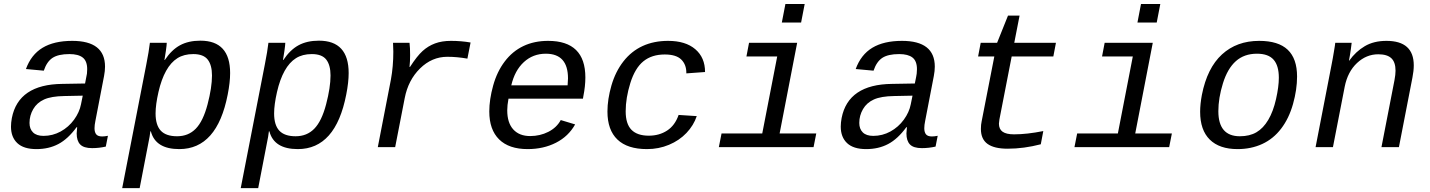

<svg xmlns="http://www.w3.org/2000/svg" viewBox="-20 -745 7241 972"><path d="M497.1 -54.2Q510.3 -54.2 526.4 -57.6L515.6 -2.9Q481.4 4.9 446.3 4.9Q403.8 4.9 386 -13.7Q368.2 -32.2 368.2 -69.3L370.6 -101.1H367.7Q324.2 -41.5 275.6 -15.9Q227.1 9.8 164.6 9.8Q99.6 9.8 67.6 -20.5Q35.6 -50.8 35.6 -104Q35.6 -124 40 -147.5Q73.2 -317.9 295.4 -320.3L410.6 -322.3Q418.9 -361.8 420.2 -372.3Q421.4 -382.8 421.4 -394.5Q421.4 -436 398.9 -453.6Q376.5 -471.2 331.5 -471.2Q274.9 -471.2 245.8 -451.9Q216.8 -432.6 201.7 -387.2L111.3 -395.5Q137.7 -468.3 195.6 -503.2Q253.4 -538.1 345.7 -538.1Q511.7 -538.1 511.7 -407.7Q511.7 -385.7 506.8 -360.4L462.9 -132.8Q458.5 -111.8 458.5 -95.7Q458.5 -75.2 467.3 -64.7Q476.1 -54.2 497.1 -54.2ZM200.2 -57.1Q246.6 -57.1 287.1 -79.3Q327.6 -101.6 355 -139.2Q382.3 -176.8 390.1 -217.3L398.9 -260.7L305.7 -258.8Q239.7 -257.8 203.4 -241.5Q167 -225.1 148.2 -192.6Q129.4 -160.2 129.4 -122.6Q129.4 -92.3 147.2 -74.7Q165 -57.1 200.2 -57.1Z M887.7 9.8Q767.1 9.8 743.7 -80.1H741.2Q741.2 -75.2 737.3 -52.7Q733.4 -30.3 687 207.5H598.6L720.7 -418.9Q733.9 -485.4 738.8 -528.3H824.2Q824.2 -518.6 819.8 -487.5Q815.4 -456.5 812.5 -441.4H814.5Q848.6 -492.7 891.4 -515.9Q934.1 -539.1 994.6 -539.1Q1145 -539.1 1145 -375Q1145 -328.6 1132.8 -266.6Q1079.1 9.8 887.7 9.8ZM1053.2 -362.8Q1053.2 -415.5 1031.5 -443.4Q1009.8 -471.2 958.5 -471.2Q911.1 -471.2 878.2 -450.4Q845.2 -429.7 821 -386.5Q796.9 -343.3 782.2 -279.1Q767.6 -214.8 767.6 -170.9Q767.6 -111.8 793.9 -83.5Q820.3 -55.2 876.5 -55.2Q933.6 -55.2 970.9 -93.3Q1008.3 -131.3 1030.8 -216.8Q1053.2 -302.2 1053.2 -362.8Z M1487.8 9.8Q1367.2 9.8 1343.8 -80.1H1341.3Q1341.3 -75.2 1337.4 -52.7Q1333.5 -30.3 1287.1 207.5H1198.7L1320.8 -418.9Q1334 -485.4 1338.9 -528.3H1424.3Q1424.3 -518.6 1419.9 -487.5Q1415.5 -456.5 1412.6 -441.4H1414.6Q1448.7 -492.7 1491.5 -515.9Q1534.2 -539.1 1594.7 -539.1Q1745.1 -539.1 1745.1 -375Q1745.1 -328.6 1732.9 -266.6Q1679.2 9.8 1487.8 9.8ZM1653.3 -362.8Q1653.3 -415.5 1631.6 -443.4Q1609.9 -471.2 1558.6 -471.2Q1511.2 -471.2 1478.3 -450.4Q1445.3 -429.7 1421.1 -386.5Q1397 -343.3 1382.3 -279.1Q1367.7 -214.8 1367.7 -170.9Q1367.7 -111.8 1394 -83.5Q1420.4 -55.2 1476.6 -55.2Q1533.7 -55.2 1571 -93.3Q1608.4 -131.3 1630.9 -216.8Q1653.3 -302.2 1653.3 -362.8Z M2346.2 -448.2Q2293.9 -457.5 2244.6 -457.5Q2166.5 -457.5 2106.4 -398.4Q2046.4 -339.4 2028.8 -248L1980.5 0H1892.6L1959 -342.3Q1971.2 -408.7 1971.2 -483.4L1969.7 -528.3H2053.2Q2056.2 -503.9 2056.2 -465.8Q2056.2 -433.6 2053.2 -406.2H2055.7Q2091.3 -461.4 2119.4 -486.8Q2147.5 -512.2 2182.1 -525.1Q2216.8 -538.1 2263.2 -538.1Q2314.9 -538.1 2362.3 -529.8Z M2554.2 -245.6Q2547.9 -211.9 2547.9 -186.5Q2547.9 -123.5 2578.4 -89.8Q2608.9 -56.2 2664.1 -56.2Q2713.9 -56.2 2756.1 -77.6Q2798.3 -99.1 2818.8 -137.2L2891.6 -115.2Q2857.9 -54.7 2794.7 -22.5Q2731.4 9.8 2651.4 9.8Q2556.6 9.8 2506.8 -39.3Q2457 -88.4 2457 -180.7Q2457 -241.2 2476.6 -311.8Q2496.1 -382.3 2535.2 -433.8Q2574.2 -485.4 2629.4 -511.7Q2684.6 -538.1 2754.9 -538.1Q2943.4 -538.1 2943.4 -353Q2943.4 -308.6 2933.1 -257.3L2931.2 -245.6ZM2743.2 -473.1Q2678.2 -473.1 2632.1 -430.7Q2585.9 -388.2 2568.4 -313H2853.5L2855.5 -348.1Q2855.5 -473.1 2743.2 -473.1Z M3362.3 -538.1Q3450.7 -538.1 3500 -495.8Q3549.3 -453.6 3549.3 -380.4L3454.6 -373.5V-376.5Q3454.6 -418.5 3428.7 -443.8Q3402.8 -469.2 3345.2 -469.2Q3279.8 -469.2 3237.3 -434.8Q3194.8 -400.4 3171.1 -324.7Q3147.5 -249 3147.5 -181.6Q3147.5 -117.7 3176.8 -87.9Q3206.1 -58.1 3264.6 -58.1Q3317.4 -58.1 3357.2 -84Q3397 -109.9 3415.5 -163.1L3507.3 -157.2Q3491.7 -110.4 3455.3 -72Q3418.9 -33.7 3366.9 -12Q3314.9 9.8 3255.4 9.8Q3156.2 9.8 3105.7 -38.6Q3055.2 -86.9 3055.2 -180.2Q3055.2 -242.2 3075.4 -312.3Q3095.7 -382.3 3136 -434.1Q3176.3 -485.8 3233.2 -512Q3290 -538.1 3362.3 -538.1Z M3926.8 -69.3H4112.3L4098.6 0H3619.1L3632.8 -69.3H3838.9L3914.6 -459H3758.8L3772 -528.3H4015.6ZM3938 -630.9 3956.1 -724.6H4053.7L4035.6 -630.9Z M4697.8 -54.2Q4710.9 -54.2 4727.1 -57.6L4716.3 -2.9Q4682.1 4.9 4647 4.9Q4604.5 4.9 4586.7 -13.7Q4568.8 -32.2 4568.8 -69.3L4571.3 -101.1H4568.4Q4524.9 -41.5 4476.3 -15.9Q4427.7 9.8 4365.2 9.8Q4300.3 9.8 4268.3 -20.5Q4236.3 -50.8 4236.3 -104Q4236.3 -124 4240.7 -147.5Q4273.9 -317.9 4496.1 -320.3L4611.3 -322.3Q4619.6 -361.8 4620.8 -372.3Q4622.1 -382.8 4622.1 -394.5Q4622.1 -436 4599.6 -453.6Q4577.1 -471.2 4532.2 -471.2Q4475.6 -471.2 4446.5 -451.9Q4417.5 -432.6 4402.3 -387.2L4312 -395.5Q4338.4 -468.3 4396.2 -503.2Q4454.1 -538.1 4546.4 -538.1Q4712.4 -538.1 4712.4 -407.7Q4712.4 -385.7 4707.5 -360.4L4663.6 -132.8Q4659.2 -111.8 4659.2 -95.7Q4659.2 -75.2 4668 -64.7Q4676.8 -54.2 4697.8 -54.2ZM4400.9 -57.1Q4447.3 -57.1 4487.8 -79.3Q4528.3 -101.6 4555.7 -139.2Q4583 -176.8 4590.8 -217.3L4599.6 -260.7L4506.3 -258.8Q4440.4 -257.8 4404.1 -241.5Q4367.7 -225.1 4348.9 -192.6Q4330.1 -160.2 4330.1 -122.6Q4330.1 -92.3 4347.9 -74.7Q4365.7 -57.1 4400.9 -57.1Z M4931.6 -459 4944.8 -528.3H5027.8L5083 -666H5141.6L5114.7 -528.3H5325.7L5312.5 -459H5101.6L5039.6 -140.6L5037.1 -119.1Q5037.1 -91.3 5055.7 -78.1Q5074.2 -64.9 5113.8 -64.9Q5178.7 -64.9 5261.7 -81.5L5249 -14.6Q5163.1 7.8 5081.1 7.8Q5013.2 7.8 4979.5 -16.4Q4945.8 -40.5 4945.8 -92.3Q4945.8 -114.3 4949.7 -131.3L5013.7 -459Z M5727.1 -69.3H5912.6L5898.9 0H5419.4L5433.1 -69.3H5639.2L5714.8 -459H5559.1L5572.3 -528.3H5815.9ZM5738.3 -630.9 5756.3 -724.6H5854L5835.9 -630.9Z M6245.1 9.8Q6153.3 9.8 6104.5 -38.3Q6055.7 -86.4 6055.7 -179.2Q6055.7 -217.8 6064.5 -264.6Q6091.3 -400.9 6166.3 -469.5Q6241.2 -538.1 6354.5 -538.1Q6451.7 -538.1 6499 -493.2Q6546.4 -448.2 6546.4 -357.4Q6546.4 -291.5 6525.9 -218.5Q6505.4 -145.5 6465.8 -93.8Q6426.3 -42 6370.1 -16.1Q6314 9.8 6245.1 9.8ZM6454.1 -351.6Q6454.1 -412.6 6427.5 -442.9Q6400.9 -473.1 6343.3 -473.1Q6278.8 -473.1 6236.6 -435.5Q6194.3 -397.9 6171.1 -323.2Q6147.9 -248.5 6147.9 -182.1Q6147.9 -55.2 6256.8 -55.2Q6306.2 -55.2 6340.8 -75.4Q6375.5 -95.7 6400.6 -138.2Q6425.8 -180.7 6439.9 -243.4Q6454.1 -306.2 6454.1 -351.6Z M6973.6 0 7039.6 -339.4Q7044.9 -367.7 7044.9 -387.2Q7044.9 -430.2 7023.7 -450.2Q7002.4 -470.2 6957.5 -470.2Q6897 -470.2 6849.9 -426Q6802.7 -381.8 6787.6 -306.2L6728 0H6640.1L6720.7 -415.5Q6724.1 -432.1 6727.3 -450.4Q6730.5 -468.8 6733.2 -485.1Q6735.8 -501.5 6737.8 -513.2Q6739.7 -524.9 6739.7 -528.3H6822.8Q6822.8 -525.4 6818.6 -495.4Q6814.5 -465.3 6809.1 -438H6810.5Q6843.8 -484.4 6889.2 -511.2Q6934.6 -538.1 6999 -538.1Q7137.2 -538.1 7137.2 -414.1Q7137.2 -386.2 7130.4 -352.1L7062 0Z"/></svg>

Font: Liberation Mono
Style: Italic
Weight: 400
Italic angle: -12°
Monospace: yes
Designer: Steve Matteson
Foundry: Ascender Corporation
Version: Version 2.1.5